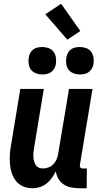

<svg xmlns="http://www.w3.org/2000/svg" viewBox="-20 -993 540 1021"><path d="M152 8Q126 8 103.5 -1.5Q81 -11 66 -29.5Q51 -48 43 -71.5Q35 -95 33 -120.5Q31 -146 32.5 -172Q34 -198 39 -223L88 -520H213L161 -206Q159 -195 158 -183Q157 -171 157.5 -159.5Q158 -148 161 -137Q164 -126 169.5 -116.5Q175 -107 185.5 -102Q196 -97 208 -97Q223 -97 238.5 -103Q254 -109 265 -121Q276 -133 282 -148Q288 -163 290 -179L347 -520H472L405 -117Q404 -113 404.5 -109Q405 -105 407.5 -102Q410 -99 414 -98Q418 -97 422 -97H442L441 8H404Q381 8 359.5 4Q338 0 320 -11.5Q302 -23 291 -41.5Q280 -60 277 -82Q268 -64 256 -47Q244 -30 227.5 -17Q211 -4 191.5 2Q172 8 152 8ZM405 -597Q388 -597 371.5 -603Q355 -609 345 -622Q335 -635 332.5 -652.5Q330 -670 333 -688Q335 -700 341 -711.5Q347 -723 357.5 -730.5Q368 -738 380.5 -740.5Q393 -743 405 -743Q422 -743 438.5 -737Q455 -731 464.5 -718Q474 -705 477 -687.5Q480 -670 477 -652Q475 -640 468.5 -628.5Q462 -617 451.5 -609.5Q441 -602 429 -599.5Q417 -597 405 -597ZM205 -597Q188 -597 171.5 -603Q155 -609 145 -622Q135 -635 132.5 -652.5Q130 -670 133 -688Q135 -700 141 -711.5Q147 -723 157.5 -730.5Q168 -738 180.5 -740.5Q193 -743 205 -743Q222 -743 238.5 -737Q255 -731 264.5 -718Q274 -705 277 -687.5Q280 -670 277 -652Q275 -640 268.5 -628.5Q262 -617 251.5 -609.5Q241 -602 229 -599.5Q217 -597 205 -597ZM338 -782 221 -917 305 -973 407 -828Z"/></svg>

Font: Iosevka Term Curly Extrabold
Style: Italic
Weight: 800
Italic angle: -9°
Designer: Belleve Invis
Foundry: Belleve Invis
Version: Version 32.3.0